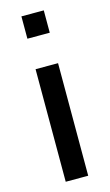

<svg xmlns="http://www.w3.org/2000/svg" viewBox="-110 -736 446 778"><g transform="rotate(-15 112.5 -347.0)"><path d="M64.9 0V-472.2H159.2V0ZM64.9 -600.1V-693.8H158.7V-600.1Z"/></g></svg>

Font: CMU Bright
Style: SemiBold
Weight: 600
Version: Version 0.7.0